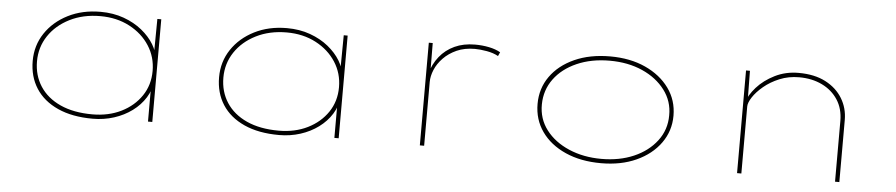

<svg xmlns="http://www.w3.org/2000/svg" viewBox="-37 -752 4563 978"><g transform="rotate(5 2244.5 -263.0)"><path d="M452 10Q347 10 273 -23.5Q199 -57 160.5 -117Q122 -177 122 -257Q122 -336 164 -399Q206 -462 279 -499Q352 -536 445 -536Q510 -536 564 -516.5Q618 -497 657.5 -465Q697 -433 720 -395Q743 -357 744 -321L734 -320L736 -525H756V0H734V-192L748 -210Q743 -163 718 -123Q693 -83 652.5 -53Q612 -23 560.5 -6.5Q509 10 452 10ZM448 -12Q531 -12 595.5 -44Q660 -76 697.5 -131.5Q735 -187 735 -259Q735 -330 698 -387.5Q661 -445 595.5 -479.5Q530 -514 446 -514Q358 -514 289.5 -479.5Q221 -445 182.5 -387Q144 -329 144 -257Q144 -185 180 -129.5Q216 -74 284 -43Q352 -12 448 -12Z M1405 10Q1300 10 1226 -23.5Q1152 -57 1113.5 -117Q1075 -177 1075 -257Q1075 -336 1117 -399Q1159 -462 1232 -499Q1305 -536 1398 -536Q1463 -536 1517 -516.5Q1571 -497 1610.5 -465Q1650 -433 1673 -395Q1696 -357 1697 -321L1687 -320L1689 -525H1709V0H1687V-192L1701 -210Q1696 -163 1671 -123Q1646 -83 1605.5 -53Q1565 -23 1513.5 -6.5Q1462 10 1405 10ZM1401 -12Q1484 -12 1548.5 -44Q1613 -76 1650.5 -131.5Q1688 -187 1688 -259Q1688 -330 1651 -387.5Q1614 -445 1548.5 -479.5Q1483 -514 1399 -514Q1311 -514 1242.5 -479.5Q1174 -445 1135.5 -387Q1097 -329 1097 -257Q1097 -185 1133 -129.5Q1169 -74 1237 -43Q1305 -12 1401 -12Z M2124 0V-525H2144L2145 -372L2134 -365Q2149 -418 2179.5 -456Q2210 -494 2255.5 -515Q2301 -536 2360 -536Q2397 -536 2431.5 -529Q2466 -522 2490 -508L2481 -488Q2456 -502 2421.5 -508Q2387 -514 2361 -514Q2308 -514 2268 -496Q2228 -478 2200.5 -449.5Q2173 -421 2159.5 -388.5Q2146 -356 2146 -326V0Z M3051 10Q2947 10 2868.5 -25Q2790 -60 2746.5 -121.5Q2703 -183 2703 -263Q2703 -342 2746.5 -403.5Q2790 -465 2868.5 -500.5Q2947 -536 3051 -536Q3153 -536 3231 -500.5Q3309 -465 3353.5 -403.5Q3398 -342 3398 -263Q3398 -185 3353.5 -123Q3309 -61 3231 -25.5Q3153 10 3051 10ZM3051 -12Q3143 -12 3216 -43.5Q3289 -75 3332.5 -132Q3376 -189 3376 -263Q3377 -335 3334 -392Q3291 -449 3217.5 -481.5Q3144 -514 3051 -514Q2956 -514 2882.5 -481.5Q2809 -449 2767.5 -392.5Q2726 -336 2725 -263Q2724 -189 2767 -132.5Q2810 -76 2884.5 -44Q2959 -12 3051 -12Z M3746 0V-525H3766L3768 -364L3754 -360Q3766 -400 3802 -440.5Q3838 -481 3893 -508.5Q3948 -536 4014 -536Q4096 -536 4152.5 -506.5Q4209 -477 4239 -427.5Q4269 -378 4269 -318V0H4247V-311Q4247 -373 4217.5 -418.5Q4188 -464 4136.5 -489Q4085 -514 4019 -514Q3965 -514 3919 -495Q3873 -476 3839 -447.5Q3805 -419 3786.5 -390.5Q3768 -362 3768 -343V0H3758Q3756 0 3753 0Q3750 0 3746 0Z"/></g></svg>

Font: Lexend Zetta Thin
Style: Regular
Weight: 250
Version: Version 1.007